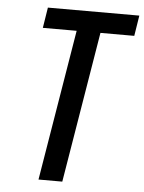

<svg xmlns="http://www.w3.org/2000/svg" viewBox="-53 -778 616 820"><g transform="rotate(5 255.5 -367.5)"><path d="M143 0 250 -647H105L119 -735H511L497 -647H352L245 0Z"/></g></svg>

Font: Iosevka Semibold
Style: Italic
Weight: 600
Italic angle: -9°
Monospace: yes
Designer: Belleve Invis
Foundry: Belleve Invis
Version: Version 32.5.0; ttfautohint (v1.8.4)